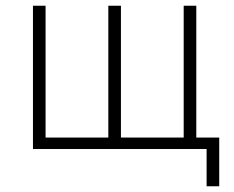

<svg xmlns="http://www.w3.org/2000/svg" viewBox="-20 -520 815 670"><path d="M701 0H95V-500H139V-40H358V-500H402V-40H621V-500H665V-40H745V130H701Z"/></svg>

Font: PT Root UI Light
Style: Regular
Weight: 300
Designer: Vitaly Kuzmin
Foundry: ParaType Ltd.
Version: Version 2.000G